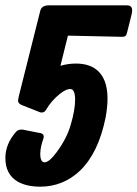

<svg xmlns="http://www.w3.org/2000/svg" viewBox="-20 -684 512 715"><path d="M205.1 -439Q233.4 -447.3 262.7 -447.3Q307.6 -447.3 335.9 -427.2Q380.4 -395 380.4 -316.9Q380.4 -284.7 373 -245.1Q346.2 -113.8 277.8 -48.3Q215.3 10.7 130.9 11.2Q78.1 11.2 44.9 -8.3Q0 -35.2 0 -95.7Q0 -147.5 39.1 -192.4Q39.6 -192.9 40.5 -193.8Q48.8 -203.1 65.4 -201.2L124 -189.5Q127.4 -189 130.4 -188.5Q148.4 -184.1 140.6 -165Q130.4 -135.7 129.9 -111.8Q129.9 -79.6 146 -79.6Q163.1 -79.6 190.9 -117.2Q228.5 -168 243.2 -218.8Q259.8 -274.4 259.8 -314Q259.3 -352.5 241.2 -352.5Q225.6 -352.5 203.1 -334.5Q171.4 -309.6 150.4 -273.4Q143.6 -262.7 129.9 -265.6L60.5 -293Q52.2 -296.4 48.3 -303.2Q45.9 -308.6 49.8 -324.7L129.9 -643.6Q134.8 -663.1 159.2 -664.1H451.2Q454.6 -664.1 458.5 -663.6Q478 -660.2 469.7 -628.9L454.1 -566.4Q451.7 -556.6 449.7 -553.2Q446.3 -546.9 434.6 -546.9L232.9 -551.3Z"/></svg>

Font: Allan
Style: Bold
Weight: 700
Version: Version 1.005